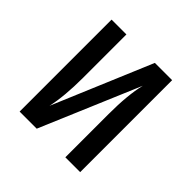

<svg xmlns="http://www.w3.org/2000/svg" viewBox="-142 -652 778 778"><g transform="rotate(45 246.5 -263.5)"><path d="M420 0H335V-248Q335 -357 352 -427L171 0H73V-527H158V-280Q158 -173 142 -102L321 -527H420Z"/></g></svg>

Font: Fira Sans Extra Condensed
Style: Regular
Weight: 400
Width: 1
Designer: Carrois Corporate & Edenspiekermann AG
Foundry: Carrois Corporate GbR & Edenspiekermann AG
Version: Version 4.203